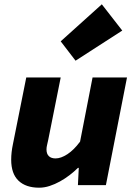

<svg xmlns="http://www.w3.org/2000/svg" viewBox="-20 -860 640 892"><path d="M162 12Q100 12 66 -20.5Q32 -53 32 -118Q32 -152 40 -190L102 -500H262L204 -210Q201 -196 198.5 -185.5Q196 -175 196 -166Q196 -145 207 -134.5Q218 -124 238 -124Q263 -124 293 -143.5Q323 -163 352 -202L410 -500H570L472 0H342L346 -80H342Q325 -63 303.5 -46.5Q282 -30 258.5 -17Q235 -4 210.5 4Q186 12 162 12ZM331 -578 262 -668 453 -840 548 -718Z"/></svg>

Font: Source Code Pro Black
Style: Italic
Weight: 900
Italic angle: -11°
Monospace: yes
Designer: Paul D. Hunt, Teo Tuominen
Foundry: Adobe Systems Incorporated
Version: Version 1.050;PS 1.000;hotconv 16.6.51;makeotf.lib2.5.65220